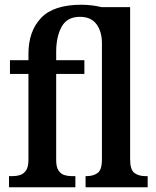

<svg xmlns="http://www.w3.org/2000/svg" viewBox="-20 -790 657 810"><path d="M18 0V-47H35Q50 -47 64.5 -51.5Q79 -56 89.5 -70.5Q100 -85 100 -115V-478H22V-536H100V-563Q100 -658 153 -714Q206 -770 323 -770Q348 -770 370 -767Q392 -764 408 -760H529V-118Q529 -73 547.5 -60Q566 -47 592 -47H603V0H341V-47H346Q373 -47 391.5 -60Q410 -73 410 -118V-608Q410 -657 387 -688Q364 -719 317 -719Q263 -719 240 -677Q217 -635 217 -571V-536H336V-478H217V-115Q217 -85 227 -70.5Q237 -56 251.5 -51.5Q266 -47 281 -47H298V0Z"/></svg>

Font: Noto Serif Condensed SemiBold
Style: Regular
Weight: 600
Width: 3
Designer: Monotype Design Team
Foundry: Monotype Imaging Inc.
Version: Version 2.013